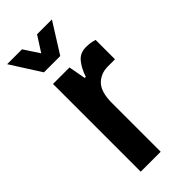

<svg xmlns="http://www.w3.org/2000/svg" viewBox="-238 -707 749 749"><g transform="rotate(-45 136.0 -332.5)"><path d="M-21 -665H61L103 -601L144 -665H226L148 -541H58ZM290 -488V-381H251Q211 -381 186 -355Q161 -329 161 -269V0H51V-484H142L155 -413H161Q173 -449 192 -472Q211 -495 244 -495Q263 -495 275 -492Q287 -489 290 -488Z"/></g></svg>

Font: Pragati Narrow
Style: Bold
Weight: 700
Designer: Hector Gatti, Marcela Romero, Pablo Cosgaya and Nicolas Silva
Foundry: Omnibus-Type
Version: Version 1.010; ttfautohint (v1.3)